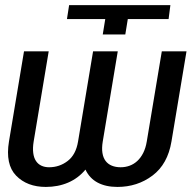

<svg xmlns="http://www.w3.org/2000/svg" viewBox="-20 -732 762 762"><path d="M15.6 -170.5 75.3 -528.4H173.3L113.6 -170.5Q109.4 -144.5 111.9 -125.2Q114.3 -105.8 122.7 -93.2Q131 -80.6 144.4 -74.4Q157.7 -68.2 174.7 -68.2Q216.3 -68.2 248.9 -93.4Q281.2 -118.3 289.8 -170.5L349.4 -528.4H447.4L387.8 -170.5Q383.5 -144.5 386.5 -125.2Q389.6 -105.8 399.1 -93.2Q408.7 -80.6 424 -74.4Q439.3 -68.2 458.8 -68.2Q477.6 -68.2 494.5 -74.4Q511.4 -80.6 525 -93.2Q538.7 -105.8 548.5 -125.2Q558.2 -144.5 562.5 -170.5L622.2 -528.4H720.2L660.5 -170.5Q645.6 -80.6 585.2 -35.2Q525.2 9.9 446 9.9Q399.9 9.9 367.5 -7.3Q335.2 -24.5 319.2 -58.9Q290.5 -24.5 250.4 -7.3Q210.2 9.9 161.9 9.9Q87.4 9.9 43.7 -35.2Q0.7 -79.9 15.6 -170.5ZM245.7 -656.2 254.3 -711.6H656.2L649.1 -656.2H487.2L477.3 -595.2H387.8L397.7 -656.2Z"/></svg>

Font: Inter P
Style: Italic
Weight: 400
Italic angle: -9.40001°
Designer: Rasmus Andersson
Foundry: rsms
Version: Version 3.018;git-588b23468